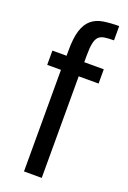

<svg xmlns="http://www.w3.org/2000/svg" viewBox="-144 -790 560 840"><g transform="rotate(20 136.0 -370.0)"><path d="M167 0V-472.9H259.6V-539.3H168.7V-569.6Q168.7 -606 173 -626.9Q177.3 -647.9 187.1 -658Q197 -668.1 214.6 -670.9Q232.3 -673.6 258.3 -673.6V-740Q217.4 -740 185.2 -734.8Q153 -729.6 131 -711.3Q109 -693 97.7 -658Q86.4 -623 86.4 -563.7V-539.3H20.4V-472.9H84.4V0Z"/></g></svg>

Font: Secuela Black
Style: Regular
Weight: 900
Designer: Fernando Haro
Foundry: deFharo
Version: Version 1.704